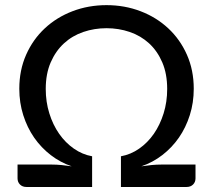

<svg xmlns="http://www.w3.org/2000/svg" viewBox="-20 -746 850 766"><path d="M760 -89.5V-34.5Q760 -19.5 750.2 -9.8Q740.5 0 724 0H462.5V-122.5Q501.5 -129.5 535.2 -153Q569 -176.5 593.8 -212.2Q618.5 -248 632.8 -293.8Q647 -339.5 647 -391Q647 -451.5 627.5 -497Q608 -542.5 574.8 -573Q541.5 -603.5 497.5 -618.5Q453.5 -633.5 405 -633.5Q356.5 -633.5 312.5 -618.5Q268.5 -603.5 235.2 -573Q202 -542.5 182.2 -497Q162.5 -451.5 162.5 -391Q162.5 -339.5 176.8 -293.8Q191 -248 216 -212.2Q241 -176.5 274.8 -153Q308.5 -129.5 347.5 -122.5V0H86Q69.5 0 59.8 -9.8Q50 -19.5 50 -34.5V-89.5H186Q205.5 -89.5 225.8 -87.5Q246 -85.5 266 -82.5Q220.5 -98 182.2 -127.5Q144 -157 116.2 -197Q88.5 -237 72.8 -286.5Q57 -336 57 -392Q57 -466 84.2 -527.5Q111.5 -589 158.8 -633Q206 -677 269.2 -701.2Q332.5 -725.5 405 -725.5Q477.5 -725.5 540.8 -701.2Q604 -677 651.2 -633Q698.5 -589 725.8 -527.5Q753 -466 753 -392Q753 -336 737.2 -286.5Q721.5 -237 693.8 -197Q666 -157 627.8 -127.5Q589.5 -98 544 -82.5Q564 -85.5 584.2 -87.5Q604.5 -89.5 624 -89.5Z"/></svg>

Font: LatoLatin Medium
Style: Regular
Weight: 500
Designer: Lukasz Dziedzic with Adam Twardoch and Botio Nikoltchev
Foundry: tyPoland Lukasz Dziedzic
Version: Version 2.015; 2015-08-06; http://www.latofonts.com/